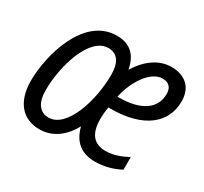

<svg xmlns="http://www.w3.org/2000/svg" viewBox="-119 -712 941 887"><g transform="rotate(30 351.0 -268.0)"><path d="M177 9C247 9 301 -32 338 -99C356 -27 401 10 474 10C523 10 567 -2 608 -24V-91C568 -70 532 -57 492 -57C429 -57 398 -96 398 -173C398 -193 400 -217 404 -238H416C591 -238 683 -316 683 -431C683 -507 635 -546 563 -546C498 -546 439 -504 397 -435C384 -505 346 -545 273 -545C97 -545 32 -301 32 -167C32 -54 88 9 177 9ZM421 -302H415C435 -394 492 -479 555 -479C590 -479 606 -458 606 -427C606 -347 540 -302 421 -302ZM187 -59C140 -59 113 -95 113 -164C113 -292 168 -476 267 -476C316 -476 340 -440 340 -375C340 -240 285 -59 187 -59Z"/></g></svg>

Font: Noto Sans Condensed
Style: Italic
Weight: 400
Width: 3
Italic angle: -12°
Designer: Monotype Design Team
Foundry: Monotype Imaging Inc.
Version: Version 2.013